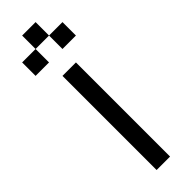

<svg xmlns="http://www.w3.org/2000/svg" viewBox="-222 -628 631 631"><g transform="rotate(-45 94.0 -312.5)"><path d="M62.5 -437.5H125V0H62.5ZM0 -562.5H62.5V-500H0ZM62.5 -625H125V-562.5H62.5ZM125 -562.5H187.5V-500H125Z"/></g></svg>

Font: Pixel Operator
Style: Regular
Weight: 400
Designer: Jayvee Enaguas (HarvettFox96)
Version: 2016.04.25